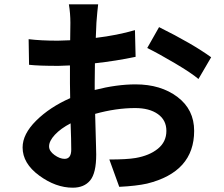

<svg xmlns="http://www.w3.org/2000/svg" viewBox="-20 -828 1040 892"><path d="M280 -90Q311 -90 311 -133Q311 -176 308 -255Q262 -231 235 -202Q208 -173 208 -148Q208 -126 233 -108Q258 -90 280 -90ZM420 -445V-410Q522 -436 610 -436Q727 -436 804.5 -377.5Q882 -319 882 -220Q882 -29 663 25Q614 36 534 40L488 -87Q569 -87 610 -94Q674 -105 713.5 -137Q753 -169 753 -220Q753 -270 713.5 -298Q674 -326 608 -326Q519 -326 422 -299Q423 -270 424 -226Q425 -182 426 -153.5Q427 -125 427 -110Q427 -24 399 10Q371 44 318 44Q239 44 162 -12.5Q85 -69 85 -143Q85 -205 148 -267.5Q211 -330 306 -372Q305 -395 305 -441V-524Q267 -522 252 -522Q158 -522 115 -527L113 -646Q170 -639 249 -639Q266 -639 306 -641Q307 -676 307 -722Q307 -766 300 -808H436Q432 -775 428 -723Q427 -694 425 -652Q525 -664 607 -688L610 -564Q520 -545 421 -534Q420 -504 420 -445ZM664 -605 719 -702Q874 -625 961 -562L902 -461Q869 -489 793 -534Q717 -579 664 -605Z"/></svg>

Font: Noto Sans Korean Bold
Style: Bold
Weight: 700
Designer: Ryoko NISHIZUKA  (kana & ideographs); Paul D. Hunt (Latin, Greek & Cyrillic); Wenlong ZHANG  (bopomofo); Sandoll Communi
Foundry: Adobe Systems Incorporated
Version: Version 1.000;PS 1;hotconv 1.0.78;makeotf.lib2.5.61930